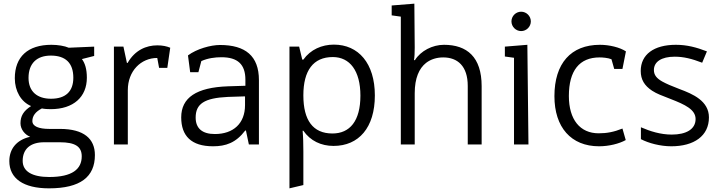

<svg xmlns="http://www.w3.org/2000/svg" viewBox="-20 -790 3943 1050"><path d="M356 -529C333 -539 296 -545 261 -545C132 -545 61 -479 61 -362C61 -292 95 -233 150 -210C108 -183 92 -155 92 -116C92 -82 117 -53 145 -42C69 -25 31 26 31 91C31 186 108 240 248 240C420 240 499 177 499 58C499 -31 439 -85 308 -85H250C192 -85 157 -99 157 -128C157 -156 174 -179 209 -197C223 -194 241 -193 257 -193C382 -193 455 -260 455 -365C455 -412 445 -444 428 -467L495 -484V-535ZM104 90C104 24 147 -12 221 -12H307C392 -12 427 12 427 65C427 135 375 178 249 178C157 178 104 148 104 90ZM136 -364C136 -444 182 -486 258 -486C338 -486 381 -446 381 -365C381 -289 338 -250 259 -250C184 -250 136 -289 136 -364Z M603 0H679V-297C679 -402 751 -473 840 -473L850 -419H895L911 -529C892 -537 869 -542 840 -542C780 -542 718 -516 678 -446H674L655 -535H603Z M1396 0V-352C1396 -484 1322 -544 1183 -544C1133 -544 1056 -523 1008 -487L1020 -395H1065L1081 -456C1117 -472 1156 -477 1191 -477C1280 -477 1322 -438 1322 -354V-321L1227 -318C1054 -312 971 -256 971 -148C971 -47 1026 10 1145 10C1215 10 1270 -9 1321 -76H1325L1341 0ZM1155 -57C1086 -57 1050 -88 1050 -147C1050 -222 1097 -254 1226 -260L1320 -263V-215C1320 -115 1256 -57 1155 -57Z M1563 240 1639 222V39C1639 -2 1638 -42 1635 -75H1639C1677 -20 1736 8 1804 8C1942 8 2030 -92 2030 -268C2030 -444 1940 -546 1806 -546C1740 -546 1678 -519 1639 -464H1633L1616 -535H1563ZM1798 -60C1691 -60 1639 -133 1639 -268V-269C1639 -404 1693 -478 1800 -478C1893 -478 1951 -403 1951 -267C1951 -128 1893 -60 1798 -60Z M2172 0H2248V-280C2248 -363 2272 -416 2310 -446C2336 -466 2368 -476 2404 -476C2482 -476 2538 -429 2538 -320V0H2614V-319C2614 -478 2534 -545 2408 -545C2345 -545 2281 -512 2249 -461H2244C2247 -479 2248 -502 2248 -530L2246 -770L2122 -760V-706L2172 -699Z M2791 0H2870L2864 -545L2741 -535V-481L2791 -474ZM2777 -673C2777 -644 2801 -620 2830 -620C2859 -620 2883 -644 2883 -673C2883 -702 2859 -726 2830 -726C2801 -726 2777 -702 2777 -673Z M3256 10C3310 10 3366 -4 3402 -24L3384 -87C3337 -68 3298 -61 3254 -61C3152 -61 3091 -136 3091 -265C3091 -404 3149 -476 3259 -476C3275 -476 3304 -474 3324 -466L3339 -413H3384L3403 -509C3370 -531 3312 -545 3261 -545C3102 -545 3012 -443 3012 -264C3012 -94 3103 10 3256 10Z M3651 10C3776 10 3857 -47 3857 -148C3857 -238 3769 -276 3696 -303C3651 -320 3624 -332 3602 -344C3572 -361 3556 -379 3556 -407C3556 -452 3597 -480 3670 -480C3718 -480 3763 -469 3820 -447L3846 -509C3789 -531 3737 -545 3676 -545C3556 -545 3484 -492 3484 -402C3484 -355 3504 -322 3546 -294C3574 -276 3596 -269 3649 -248C3726 -218 3784 -191 3784 -139C3784 -83 3732 -54 3654 -54C3592 -54 3536 -72 3485 -94V-29C3527 -7 3591 10 3651 10Z"/></svg>

Font: Frost Regular
Style: Regular
Weight: 400
Designer: Lee Frost
Foundry: Lee Frost for Ice Communication Norge AS
Version: Version 2.011;hotconv 1.0.107;makeotfexe 2.5.65593